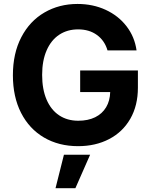

<svg xmlns="http://www.w3.org/2000/svg" viewBox="-20 -737 772 981"><path d="M378.9 -586.9Q324.2 -586.9 282.7 -559.6Q241.2 -532.2 218.3 -479.7Q195.3 -427.2 195.3 -354.5Q195.3 -280.8 218 -228Q240.7 -175.3 282.2 -147.7Q323.7 -120.1 379.9 -120.1Q429.7 -120.1 466.1 -137.9Q502.4 -155.8 522.2 -189Q542 -222.2 543 -266.6H389.6V-377H684.6V-289.1Q684.6 -197.8 645.8 -130.1Q606.9 -62.5 537.6 -26.4Q468.3 9.8 378.9 9.8Q280.3 9.8 204.8 -34.4Q129.4 -78.6 87.6 -160.4Q45.9 -242.2 45.9 -352.5Q45.9 -464.4 88.9 -546.9Q131.8 -629.4 207 -673.1Q282.2 -716.8 376 -716.8Q454.6 -716.8 519.8 -686.8Q585 -656.7 626.5 -602.8Q668 -548.8 677.7 -479.5H529.3Q514.6 -529.8 475.3 -558.3Q436 -586.9 378.9 -586.9ZM306.6 53.7H440.4L365.2 224.6H263.7Z"/></svg>

Font: Pretendard GOV
Style: Bold
Weight: 700
Designer: Base glyphs from Inter by Rasmus Andersson; Hangeul glyphs from Noto Sans CJK(Source Han Sans) by Jang Soo-young and Kan
Foundry: Kil Hyung-jin
Version: Version 1.309